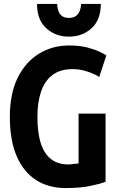

<svg xmlns="http://www.w3.org/2000/svg" viewBox="-20 -940 600 975"><path d="M314 15Q227 15 163.5 -25.5Q100 -66 65 -146.5Q30 -227 30 -347Q30 -466 70.5 -546.5Q111 -627 179 -668Q247 -709 330 -709Q385 -709 423 -699Q461 -689 485 -677.5Q509 -666 520 -659L484 -549Q459 -565 423 -577Q387 -589 349 -589Q285 -589 245.5 -558.5Q206 -528 188 -473.5Q170 -419 170 -347Q170 -265 187.5 -211.5Q205 -158 240 -131.5Q275 -105 325 -105Q336 -105 351 -107Q366 -109 379 -110V-363H516V-17Q492 -7 439.5 4Q387 15 314 15ZM330 -754Q261 -754 214.5 -797Q168 -840 168 -920H270Q272 -892 280 -876.5Q288 -861 301 -855Q314 -849 330 -849Q346 -849 359 -855Q372 -861 381 -876.5Q390 -892 392 -920H492Q492 -840 445.5 -797Q399 -754 330 -754Z"/></svg>

Font: Ubuntu Sans Mono
Style: Bold
Weight: 700
Monospace: yes
Designer: Dalton Maag Ltd
Foundry: Dalton Maag Ltd
Version: Version 1.006